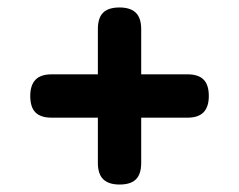

<svg xmlns="http://www.w3.org/2000/svg" viewBox="-20 -587 640 514"><path d="M300 -93Q271 -93 256.5 -107Q242 -121 242 -151V-272H118Q89 -272 75 -286Q61 -300 61 -330Q61 -359 75 -373.5Q89 -388 118 -388H242V-509Q242 -539 256 -553Q270 -567 300 -567Q329 -567 343.5 -553Q358 -539 358 -509V-388H482Q511 -388 525 -374Q539 -360 539 -330Q539 -301 525 -286.5Q511 -272 482 -272H358V-151Q358 -121 344 -107Q330 -93 300 -93Z"/></svg>

Font: Maple Mono NL SemiBold
Style: Regular
Weight: 600
Monospace: yes
Designer: subframe7536
Version: Version 7.000